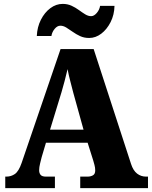

<svg xmlns="http://www.w3.org/2000/svg" viewBox="-20 -966 780 986"><path d="M7 0V-59H13Q37 -59 56.5 -72.5Q76 -86 91 -129L291 -714H461L653 -124Q664 -90 684 -74.5Q704 -59 730 -59H740V0H392V-59H430Q445 -59 457 -65.5Q469 -72 469 -91Q469 -105 465 -119.5Q461 -134 459 -141L430 -233H216L194 -159Q191 -147 186 -127Q181 -107 181 -92Q181 -77 188.5 -68Q196 -59 216 -59H262V0ZM237 -300H409L356 -491Q349 -519 341 -549Q333 -579 327 -611Q312 -547 296 -493ZM438 -771Q412 -771 391.5 -780.5Q371 -790 353.5 -802.5Q336 -815 320.5 -824.5Q305 -834 290 -834Q274 -834 260.5 -817.5Q247 -801 244 -781H169Q171 -827 190 -864.5Q209 -902 238.5 -924Q268 -946 302 -946Q327 -946 347.5 -936.5Q368 -927 385 -914.5Q402 -902 417.5 -892.5Q433 -883 448 -883Q463 -883 477 -899.5Q491 -916 494 -936H568Q567 -890 548 -852.5Q529 -815 500 -793Q471 -771 438 -771Z"/></svg>

Font: Noto Serif Hebrew SemiCondensed Black
Style: Regular
Weight: 900
Width: 4
Designer: Monotype Design Team
Foundry: Monotype Imaging Inc.
Version: Version 2.004; ttfautohint (v1.8.4.7-5d5b)